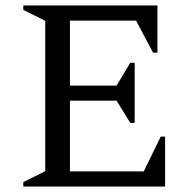

<svg xmlns="http://www.w3.org/2000/svg" viewBox="-20 -680 692 700"><path d="M65 0V-16L145 -56V-604L65 -644V-660H554V-488H538L476 -605H235V-368H405L455 -451H471V-232H455L405 -313H235V-55H504L566 -182H582V0Z"/></svg>

Font: Spectral SC
Style: Regular
Weight: 400
Designer: Jean-Baptiste Levee
Foundry: Production Type
Version: Version 2.001